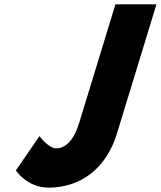

<svg xmlns="http://www.w3.org/2000/svg" viewBox="-20 -845 737 880"><path d="M697 -825H509L342.7 -281C317.3 -198 277.3 -165 237.9 -165C202.7 -165 160.8 -221 160.8 -221L52.8 -64C52.8 -64 103.7 15 201.9 15C348.2 15 466.5 -71 516 -233Z"/></svg>

Font: Hussar
Style: BdSuprConOblThree
Weight: 700
Foundry: Cannot Into Space Fonts
Version: Version 2.00